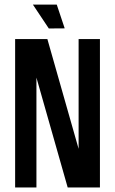

<svg xmlns="http://www.w3.org/2000/svg" viewBox="-20 -829 509 849"><path d="M327.6 -656.2H421.9V0H279.3L141.1 -485.8V0H46.9V-656.2H189.5L327.6 -170.9ZM231 -808.6 266.1 -703.6 195.8 -703.1 125.5 -808.6Z"/></svg>

Font: Lambda
Style: Regular
Weight: 400
Designer: GGBotNet
Version: 0.22